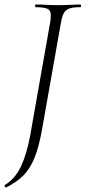

<svg xmlns="http://www.w3.org/2000/svg" viewBox="-46 -645 382 858"><path d="M-19 193Q-21 194 -24 189Q-27 184 -25 182Q22 154 48 98Q74 42 89 -40L178 -544Q186 -587 174 -600Q162 -613 113 -613Q111 -613 111 -619Q111 -625 113 -625Q133 -625 158.5 -623.5Q184 -622 212 -622Q244 -622 269 -623.5Q294 -625 313 -625Q316 -625 316 -619Q316 -613 313 -613Q281 -613 264 -607Q247 -601 239 -586Q231 -571 226 -542L142 -67Q128 11 108.5 59.5Q89 108 59 138.5Q29 169 -19 193Z"/></svg>

Font: Cormorant Garamond Light
Style: Italic
Weight: 300
Italic angle: -10°
Designer: Christian Thalmann (Catharsis Fonts)
Foundry: Catharsis Fonts
Version: Version 4.001